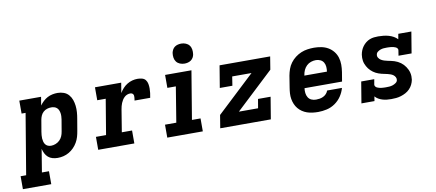

<svg xmlns="http://www.w3.org/2000/svg" viewBox="-117 -1073 3648 1607"><g transform="rotate(-10 1707.0 -270.0)"><path d="M-36 215V105H11L97 -410H63V-520H248L236 -448Q249 -466 266 -482Q283 -498 303 -508.5Q323 -519 345 -523.5Q367 -528 388 -528Q416 -528 441 -519Q466 -510 483 -490.5Q500 -471 508.5 -446.5Q517 -422 520 -395.5Q523 -369 521 -341Q519 -313 514 -286L497 -186Q493 -161 486 -137Q479 -113 466 -90.5Q453 -68 434.5 -49Q416 -30 393.5 -17Q371 -4 346.5 2Q322 8 297 8Q274 8 253 2Q232 -4 216.5 -17.5Q201 -31 191.5 -50Q182 -69 177 -90Q177 -90 177 -90Q177 -90 177 -90L145 105H205V215ZM260 -102Q279 -102 298.5 -109.5Q318 -117 333 -131.5Q348 -146 356 -165Q364 -184 367 -204L384 -304Q386 -317 386.5 -331Q387 -345 385 -357.5Q383 -370 378 -382Q373 -394 363.5 -402.5Q354 -411 341.5 -414.5Q329 -418 316 -418Q298 -418 280.5 -412.5Q263 -407 249 -394.5Q235 -382 227.5 -365Q220 -348 217 -331L200 -231Q198 -217 196.5 -202.5Q195 -188 196 -174.5Q197 -161 200.5 -147.5Q204 -134 212 -123.5Q220 -113 232.5 -107.5Q245 -102 260 -102Z M642 0V-110H728L778 -410H706V-520H929L915 -434Q927 -455 943.5 -473Q960 -491 980.5 -503.5Q1001 -516 1023.5 -522Q1046 -528 1068 -528Q1088 -528 1107 -523Q1126 -518 1137 -503.5Q1148 -489 1151.5 -470Q1155 -451 1155 -431.5Q1155 -412 1152.5 -392.5Q1150 -373 1146 -353H1013Q1014 -360 1015 -367Q1016 -374 1016.5 -381.5Q1017 -389 1016 -395.5Q1015 -402 1011 -407.5Q1007 -413 1000.5 -415.5Q994 -418 987 -418Q974 -418 961 -413Q948 -408 937.5 -398Q927 -388 919.5 -376Q912 -364 907 -351.5Q902 -339 898.5 -326Q895 -313 893 -300L862 -110H949V0Z M1229 0V-110H1325L1374 -410H1302V-520H1526L1458 -110H1531V0ZM1480 -585Q1459 -585 1440.5 -592.5Q1422 -600 1410.5 -615Q1399 -630 1396 -650Q1393 -670 1396 -691Q1399 -705 1406 -718Q1413 -731 1425 -739.5Q1437 -748 1451.5 -751.5Q1466 -755 1480 -755Q1500 -755 1518.5 -747.5Q1537 -740 1548.5 -725Q1560 -710 1563 -690Q1566 -670 1563 -649Q1561 -635 1553.5 -622Q1546 -609 1534 -600.5Q1522 -592 1507.5 -588.5Q1493 -585 1480 -585Z M1679 0 1697 -110 2017 -410H1853L1841 -333H1734L1765 -520H2195L2177 -410L1857 -110H2020L2033 -187H2140L2109 0Z M2511 8Q2487 8 2463 5Q2439 2 2417 -5.5Q2395 -13 2376 -26Q2357 -39 2343 -56Q2329 -73 2320 -94Q2311 -115 2307 -138.5Q2303 -162 2304.5 -186Q2306 -210 2310 -234L2326 -334Q2331 -361 2340.5 -388Q2350 -415 2367.5 -438.5Q2385 -462 2408.5 -480Q2432 -498 2458.5 -509Q2485 -520 2513 -524Q2541 -528 2568 -528Q2599 -528 2630 -522Q2661 -516 2687 -501Q2713 -486 2732 -462.5Q2751 -439 2760 -410Q2769 -381 2769 -349.5Q2769 -318 2764 -286L2751 -208H2432Q2429 -187 2431.5 -166.5Q2434 -146 2444 -129.5Q2454 -113 2472 -105Q2490 -97 2511 -97Q2526 -97 2541.5 -99.5Q2557 -102 2572 -109Q2587 -116 2598.5 -128.5Q2610 -141 2615 -156H2741Q2731 -119 2709 -86.5Q2687 -54 2654.5 -31.5Q2622 -9 2584.5 -0.5Q2547 8 2511 8ZM2641 -312Q2644 -333 2642.5 -353Q2641 -373 2631.5 -389.5Q2622 -406 2604 -414.5Q2586 -423 2566 -423Q2545 -423 2524 -416Q2503 -409 2487 -393.5Q2471 -378 2462 -358Q2453 -338 2450 -317L2449 -312Z M3132 8Q3113 8 3094 6Q3075 4 3057 -1.5Q3039 -7 3023.5 -16Q3008 -25 2996 -39L2990 0H2879L2909 -181H3020L3012 -136Q3011 -127 3017 -119.5Q3023 -112 3031 -108.5Q3039 -105 3048 -102.5Q3057 -100 3066.5 -99Q3076 -98 3085.5 -97.5Q3095 -97 3104 -97Q3119 -97 3133.5 -98Q3148 -99 3162 -103.5Q3176 -108 3189.5 -117.5Q3203 -127 3205 -141Q3207 -154 3201 -165.5Q3195 -177 3185 -184.5Q3175 -192 3162.5 -196.5Q3150 -201 3137.5 -204Q3125 -207 3112.5 -209.5Q3100 -212 3087.5 -215Q3075 -218 3063 -222.5Q3051 -227 3040 -232.5Q3029 -238 3019 -245.5Q3009 -253 3000 -261.5Q2991 -270 2983.5 -280Q2976 -290 2970 -301Q2964 -312 2959.5 -324Q2955 -336 2953 -348.5Q2951 -361 2951 -374Q2951 -387 2953 -401Q2956 -419 2963 -436.5Q2970 -454 2981.5 -469.5Q2993 -485 3008.5 -497.5Q3024 -510 3042 -517Q3060 -524 3078 -526Q3096 -528 3114 -528Q3137 -528 3159.5 -525.5Q3182 -523 3203 -517Q3224 -511 3243 -500.5Q3262 -490 3276 -475L3284 -520H3395L3365 -339H3254L3261 -384Q3263 -393 3257 -400.5Q3251 -408 3243 -411.5Q3235 -415 3226 -417.5Q3217 -420 3207.5 -421Q3198 -422 3188.5 -422.5Q3179 -423 3170 -423Q3156 -423 3142.5 -422Q3129 -421 3116 -416.5Q3103 -412 3091 -403Q3079 -394 3077 -380Q3074 -365 3082 -352.5Q3090 -340 3102 -332.5Q3114 -325 3128 -320.5Q3142 -316 3156.5 -313Q3171 -310 3185.5 -307Q3200 -304 3213.5 -299.5Q3227 -295 3240 -288.5Q3253 -282 3264.5 -273.5Q3276 -265 3285.5 -255Q3295 -245 3303 -233Q3311 -221 3317 -208.5Q3323 -196 3326.5 -181.5Q3330 -167 3330.5 -152Q3331 -137 3329 -122Q3325 -101 3315.5 -81.5Q3306 -62 3290.5 -46Q3275 -30 3255.5 -19.5Q3236 -9 3215 -2.5Q3194 4 3173.5 6Q3153 8 3132 8Z"/></g></svg>

Font: Iosevka Etoile XBdObl
Style: Regular
Weight: 800
Italic angle: -9°
Designer: Belleve Invis
Foundry: Belleve Invis
Version: Version 15.5.2; ttfautohint (v1.8.4)